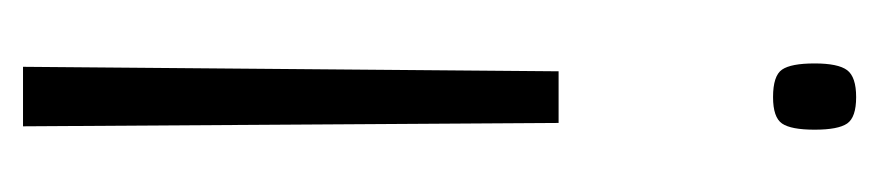

<svg xmlns="http://www.w3.org/2000/svg" viewBox="-326 -251 782 171"><g transform="rotate(90 65.5 -165.0)"><path d="M95 -499Q95 -478 89.5 -470Q84 -462 66 -462Q47 -462 41.5 -470Q36 -478 36 -499Q36 -520 42 -528Q48 -536 66 -536Q84 -536 89.5 -528Q95 -520 95 -499ZM89 -271 92 206H39L43 -271Z"/></g></svg>

Font: Georama Extra Condensed Light
Style: Regular
Weight: 300
Width: 2
Designer: Jean-Baptiste Levee
Foundry: Production Type
Version: Version 1.000